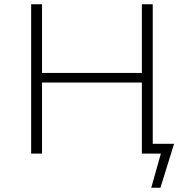

<svg xmlns="http://www.w3.org/2000/svg" viewBox="-20 -720 882 900"><path d="M796 -46 732 160H689L734 0H645V-333H177V0H126V-700H177V-378H645V-700H696V-46Z"/></svg>

Font: Hilab Light
Style: Regular
Weight: 300
Designer: Cristianderson Lima
Foundry: Cristianderson
Version: Version 1.0